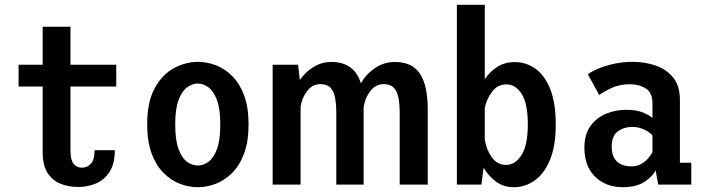

<svg xmlns="http://www.w3.org/2000/svg" viewBox="-20 -770 2944 801"><path d="M158 -135V-409H57.5V-500H158V-658.5H274V-500H465V-409H274V-141.5Q274 -103 286.8 -86.8Q299.5 -70.5 322 -70.5Q344.5 -70.5 359.5 -87.5Q374.5 -104.5 374.5 -143.5H459Q459 -87 437.2 -53.2Q415.5 -19.5 380.8 -4.8Q346 10 306 10Q265 10 231.2 -4Q197.5 -18 177.8 -49.8Q158 -81.5 158 -135Z M805 11Q767.5 11 730 -3.5Q692.5 -18 661.8 -49Q631 -80 612.5 -130Q594 -180 594 -251Q594 -345.5 625.8 -402.8Q657.5 -460 706.2 -486Q755 -512 805 -512Q843 -512 880.5 -497.8Q918 -483.5 949 -452.5Q980 -421.5 998.5 -371.8Q1017 -322 1017 -251Q1017 -180 998.5 -130Q980 -80 949 -49Q918 -18 880.5 -3.5Q843 11 805 11ZM805 -79.5Q828 -79.5 849.5 -94.8Q871 -110 885 -147.5Q899 -185 899 -251Q899 -315.5 885 -352.8Q871 -390 849.5 -405.8Q828 -421.5 805 -421.5Q782.5 -421.5 760.8 -405.8Q739 -390 725 -352.8Q711 -315.5 711 -251Q711 -185 725 -147.5Q739 -110 760.8 -94.8Q782.5 -79.5 805 -79.5Z M1117.5 0V-500H1223.5L1231 -436Q1253.5 -469.5 1287.8 -490.5Q1322 -511.5 1362.5 -511.5Q1458.5 -511.5 1485.5 -422.5Q1508 -461.5 1545.2 -486.5Q1582.5 -511.5 1627.5 -511.5Q1699 -511.5 1731.8 -462.8Q1764.5 -414 1764.5 -313.5V0H1647.5V-300.5Q1647.5 -362.5 1632.5 -390.8Q1617.5 -419 1581 -419Q1546.5 -419 1524 -388.8Q1501.5 -358.5 1497 -322V0H1383V-300.5Q1383 -362.5 1368.2 -390.8Q1353.5 -419 1316.5 -419Q1283 -419 1261 -389.8Q1239 -360.5 1234 -325V0Z M1886 0V-750H2002.5V-439.5Q2022.5 -470 2053.8 -490.5Q2085 -511 2128 -511Q2174.5 -511 2213.2 -483.8Q2252 -456.5 2275.2 -399Q2298.5 -341.5 2298.5 -251Q2298.5 -160.5 2274.2 -102.5Q2250 -44.5 2210.2 -16.8Q2170.5 11 2124 11Q2080.5 11 2049 -12.5Q2017.5 -36 1997.5 -70.5L1988.5 0ZM2092.5 -418Q2056.5 -418 2033.8 -388.5Q2011 -359 2002.5 -321.5V-188Q2009 -145 2032 -113.5Q2055 -82 2090.5 -82Q2130 -82 2156 -123.5Q2182 -165 2182 -251Q2182 -338 2156.5 -378Q2131 -418 2092.5 -418Z M2578.5 11Q2508 11 2463 -32.5Q2418 -76 2418 -154Q2418 -209.5 2443.5 -244.5Q2469 -279.5 2509 -295.8Q2549 -312 2593 -312Q2635.5 -312 2664 -300Q2692.5 -288 2702 -277.5V-339.5Q2702 -383 2674.5 -400.8Q2647 -418.5 2606 -418.5Q2563 -418.5 2529 -402Q2495 -385.5 2480 -373.5L2432.5 -460Q2445.5 -470.5 2473.8 -482.8Q2502 -495 2539.8 -503.5Q2577.5 -512 2620 -512Q2669 -512 2714 -497Q2759 -482 2787.8 -447.2Q2816.5 -412.5 2816.5 -353V-91H2864V0H2726L2715 -60Q2706.5 -38 2671.8 -13.5Q2637 11 2578.5 11ZM2613.5 -76Q2639 -76 2657.2 -87.2Q2675.5 -98.5 2686.5 -112.5Q2697.5 -126.5 2702 -135.5V-205Q2693.5 -216.5 2669.5 -228.5Q2645.5 -240.5 2617.5 -240.5Q2583.5 -240.5 2557.8 -222Q2532 -203.5 2532 -159Q2532 -116 2554 -96Q2576 -76 2613.5 -76Z"/></svg>

Font: Trispace SemiCondensed Medium
Style: Regular
Weight: 500
Width: 4
Designer: Tyler Finck
Foundry: Etcetera Type Company
Version: Version 1.210; ttfautohint (v1.8.3)